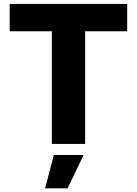

<svg xmlns="http://www.w3.org/2000/svg" viewBox="-20 -748 711 998"><path d="M30.3 -585.4V-727.5H641.1V-585.4H422.4V0H249.5V-585.4ZM214.4 231 259.8 57.6H414.6L331.5 231Z"/></svg>

Font: Inter 17pt ExtraBold
Style: Regular
Weight: 800
Version: Version 4.001;git-66647c0bb